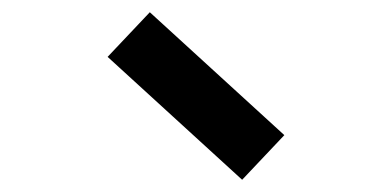

<svg xmlns="http://www.w3.org/2000/svg" viewBox="-20 -894 640 314"><path d="M376 -600 156 -801 225 -874 445 -673Z"/></svg>

Font: Victor Mono Thin
Style: Regular
Weight: 100
Monospace: yes
Designer: Rune Bjørnerås
Version: Version 1.561;gftools[0.9.30]